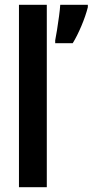

<svg xmlns="http://www.w3.org/2000/svg" viewBox="-20 -780 386 800"><path d="M175 0H59V-760H175ZM346 -750Q337 -714 319 -671.5Q301 -629 283 -600H210V-612Q213 -626 217.5 -654.5Q222 -683 226 -712.5Q230 -742 231 -760H346Z"/></svg>

Font: Noto Sans Bengali ExtraCondensed SemiBold
Style: Regular
Weight: 600
Width: 2
Designer: Joana Ranito - Universal Thirst; Jelle Bosma - Monotype Design Team
Foundry: Universal Thirst ehf.
Version: Version 3.000; ttfautohint (v1.8.4.7-5d5b)